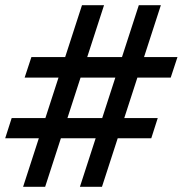

<svg xmlns="http://www.w3.org/2000/svg" viewBox="-21 -720 704 740"><path d="M287 0 514 -700H599L372 0ZM-1 -187 24 -265H587L562 -187ZM68 0 295 -700H380L153 0ZM74 -421 100 -500H663L637 -421Z"/></svg>

Font: Figtree SemiBold
Style: Italic
Weight: 600
Italic angle: -9.5°
Foundry: Erik Kennedy
Version: Version 2.001;gftools[0.9.30]